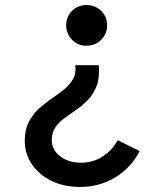

<svg xmlns="http://www.w3.org/2000/svg" viewBox="-20 -521 640 760"><path d="M371 -263Q375 -215 363 -182.5Q351 -150 330 -127.5Q309 -105 284 -88Q259 -71 236.5 -54.5Q214 -38 199.5 -17.5Q185 3 185 33Q185 72 218 97.5Q251 123 301 123Q347 123 384.5 99.5Q422 76 446 34L533 77Q498 144 435.5 181.5Q373 219 297 219Q233 219 184 195Q135 171 106.5 129.5Q78 88 78 36Q78 -7 93.5 -37.5Q109 -68 133 -90Q157 -112 183.5 -130Q210 -148 233 -166.5Q256 -185 269 -208Q282 -231 278 -263ZM323 -501Q357 -501 380.5 -478Q404 -455 404 -421Q404 -387 380.5 -363.5Q357 -340 323 -340Q288 -340 265 -363.5Q242 -387 242 -421Q242 -455 265 -478Q288 -501 323 -501Z"/></svg>

Font: Red Hat Mono Medium
Style: Regular
Weight: 500
Monospace: yes
Designer: Pentagram, MCKL
Foundry: Pentagram, MCKL
Version: Version 1.023; ttfautohint (v1.8.3)